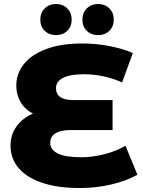

<svg xmlns="http://www.w3.org/2000/svg" viewBox="-20 -933 721 967"><path d="M672 -53Q618 -22 541 -4Q464 14 381 14Q269 14 190.5 -13Q112 -40 72.5 -88Q33 -136 33 -199Q33 -254 63 -296Q93 -338 146 -361Q105 -382 83.5 -419.5Q62 -457 62 -502Q62 -560 98.5 -608Q135 -656 210 -685Q285 -714 395 -714Q464 -714 531 -701Q598 -688 649 -666L595 -518Q502 -559 403 -559Q332 -559 297 -540.5Q262 -522 262 -489Q262 -429 349 -429H547V-278H336Q285 -278 259 -261.5Q233 -245 233 -213Q233 -179 271 -160Q309 -141 389 -141Q446 -141 506.5 -156.5Q567 -172 612 -199ZM183 -834Q183 -869 205.5 -891Q228 -913 262 -913Q296 -913 318.5 -891Q341 -869 341 -834Q341 -799 318.5 -777.5Q296 -756 262 -756Q228 -756 205.5 -777.5Q183 -799 183 -834ZM395 -834Q395 -869 417.5 -891Q440 -913 474 -913Q508 -913 530.5 -891Q553 -869 553 -834Q553 -799 530.5 -777.5Q508 -756 474 -756Q440 -756 417.5 -777.5Q395 -799 395 -834Z"/></svg>

Font: Montserrat Alternates ExtraBold
Style: Regular
Weight: 800
Designer: Julieta Ulanovsky
Foundry: Julieta Ulanovsky
Version: Version 7.200